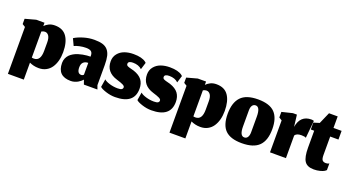

<svg xmlns="http://www.w3.org/2000/svg" viewBox="-40 -739 2222 1218"><g transform="rotate(20 1071.0 -130.0)"><path d="M196.7 0Q224.3 0 245.8 -11.5Q267.3 -23 281 -43.3Q294.7 -63.7 301.7 -90.2Q308.7 -116.7 308.7 -148Q308.7 -214.7 282.8 -252.3Q257 -290 202 -290Q179.3 -290 162.3 -281.7Q145.3 -273.3 133.3 -261V-283.3H77.7L6 -263.7V-228L26 -215.7V100.7H133.3V-14Q145.3 -8 161.3 -4Q177.3 0 196.7 0ZM147.7 -46.3Q144.3 -46.3 140.8 -46.7Q137.3 -47 133.3 -48V-224Q145 -230.7 156 -230.7Q172 -230.7 182.2 -216Q192.3 -201.3 192.3 -171.3V-114.7Q192.3 -46.3 147.7 -46.3Z M491.7 -29.7 502.3 0H593.7L584.3 -26V-161.7Q584.3 -198.3 578.7 -222.2Q573 -246 559.5 -261.5Q546 -277 524.3 -283.5Q502.7 -290 469.3 -290Q431.7 -290 395.3 -278.8Q359 -267.7 336.3 -253L357.7 -207.7Q370.3 -214.3 392.7 -219.2Q415 -224 435.7 -224Q459.7 -224 470.5 -215.7Q481.3 -207.3 481.3 -187V-181Q470 -181 457.7 -180Q445.3 -179 429.7 -176Q414 -173 399.8 -168.5Q385.7 -164 371.7 -156.2Q357.7 -148.3 347.7 -138.3Q337.7 -128.3 331.3 -113.8Q325 -99.3 325 -82Q325 7 415 7Q428.3 7 441 3.2Q453.7 -0.7 462.5 -6Q471.3 -11.3 478.2 -16.7Q485 -22 488.3 -26ZM465.3 -51.7Q437 -51.7 437 -93.3Q437 -116.7 449 -127.8Q461 -139 481.3 -139V-59Q481.3 -59 479.3 -57.2Q477.3 -55.3 473.5 -53.5Q469.7 -51.7 465.3 -51.7Z M714.3 7Q843.3 7 843.3 -95.7Q843.3 -131 825.7 -154.7Q808 -178.3 769 -191.3Q762 -193.3 752.3 -195.8Q742.7 -198.3 737.3 -199.8Q732 -201.3 726.5 -203.8Q721 -206.3 718.7 -209.8Q716.3 -213.3 716.3 -218.7Q716.3 -237.3 748 -237.3Q786.7 -237.3 808.7 -215.7L823.3 -263.3Q823.3 -263.3 817.3 -269Q790.3 -290 733.3 -290Q700 -290 673 -280.3Q646 -270.7 628.7 -249.2Q611.3 -227.7 611.3 -197.7Q611.3 -124.3 689 -101Q719 -92 732.3 -85.2Q745.7 -78.3 745.7 -69.7Q745.7 -60.7 738.2 -55.7Q730.7 -50.7 710.7 -50.7Q683 -50.7 656.5 -58.7Q630 -66.7 618.7 -77.7L610 -24Q619 -14 651 -3.5Q683 7 714.3 7Z M959.3 7Q1088.3 7 1088.3 -95.7Q1088.3 -131 1070.7 -154.7Q1053 -178.3 1014 -191.3Q1007 -193.3 997.3 -195.8Q987.7 -198.3 982.3 -199.8Q977 -201.3 971.5 -203.8Q966 -206.3 963.7 -209.8Q961.3 -213.3 961.3 -218.7Q961.3 -237.3 993 -237.3Q1031.7 -237.3 1053.7 -215.7L1068.3 -263.3Q1068.3 -263.3 1062.3 -269Q1035.3 -290 978.3 -290Q945 -290 918 -280.3Q891 -270.7 873.7 -249.2Q856.3 -227.7 856.3 -197.7Q856.3 -124.3 934 -101Q964 -92 977.3 -85.2Q990.7 -78.3 990.7 -69.7Q990.7 -60.7 983.2 -55.7Q975.7 -50.7 955.7 -50.7Q928 -50.7 901.5 -58.7Q875 -66.7 863.7 -77.7L855 -24Q864 -14 896 -3.5Q928 7 959.3 7Z M1287.3 0Q1315 0 1336.5 -11.5Q1358 -23 1371.7 -43.3Q1385.3 -63.7 1392.3 -90.2Q1399.3 -116.7 1399.3 -148Q1399.3 -214.7 1373.5 -252.3Q1347.7 -290 1292.7 -290Q1270 -290 1253 -281.7Q1236 -273.3 1224 -261V-283.3H1168.3L1096.7 -263.7V-228L1116.7 -215.7V100.7H1224V-14Q1236 -8 1252 -4Q1268 0 1287.3 0ZM1238.3 -46.3Q1235 -46.3 1231.5 -46.7Q1228 -47 1224 -48V-224Q1235.7 -230.7 1246.7 -230.7Q1262.7 -230.7 1272.8 -216Q1283 -201.3 1283 -171.3V-114.7Q1283 -46.3 1238.3 -46.3Z M1572.3 -33Q1541.7 -33 1541.7 -96V-204.3Q1541.7 -225.7 1549.7 -237.3Q1557.7 -249 1572 -249Q1602.7 -249 1602.7 -184V-78.7Q1602.7 -57.3 1594.8 -45.2Q1587 -33 1572.3 -33ZM1569.7 7Q1648.7 7 1685.5 -29.7Q1722.3 -66.3 1722.3 -143Q1722.3 -217 1687.5 -253.5Q1652.7 -290 1574.3 -290Q1494 -290 1458.3 -251.8Q1422.7 -213.7 1422.7 -138.3Q1422.7 -62.3 1458 -27.7Q1493.3 7 1569.7 7Z M1866.3 0V-152.3Q1876 -170.3 1910 -170.3Q1933.7 -170.3 1940.7 -164L1952 -282.7Q1943 -285.7 1934.7 -285.7Q1860.7 -285.7 1847 -204L1837.3 -283.3H1810.3L1738.7 -265.7V-228L1758.7 -215.7V0Z M2056 7Q2078.7 7 2097.2 2Q2115.7 -3 2123.7 -7.8Q2131.7 -12.7 2136.7 -17.7V-63Q2133 -60 2127.3 -58.3Q2121.7 -56.7 2114.7 -56.7Q2098.7 -56.7 2091 -65.3Q2083.3 -74 2083.3 -100.7V-224.7H2139V-283.3H2084.3V-361H2025.7L1991.7 -283.3L1952.3 -271V-224.7H1975.3V-111.3Q1975.3 -47 1993.2 -20Q2011 7 2056 7Z"/></g></svg>

Font: Jomhuria
Style: Regular
Weight: 400
Designer: Arabic design by Kourosh Beigpour, Latin design by Eben Sorkin, engineering by Lasse Fister and Khaled Hosney
Version: Version 1.0000